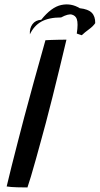

<svg xmlns="http://www.w3.org/2000/svg" viewBox="-20 -839 449 864"><path d="M103.5 4.5Q86.5 4.5 57 3.8Q27.5 3 10 0Q18.5 -36 32 -90.2Q45.5 -144.5 60.8 -203.2Q76 -262 89 -311.5Q108 -382.5 132.2 -470.8Q156.5 -559 184.5 -658Q192 -658.5 209.8 -659.2Q227.5 -660 247 -660.2Q266.5 -660.5 279 -660.5Q264.5 -599 248.2 -532.2Q232 -465.5 216 -401.5Q200 -337.5 186 -285Q178 -255.5 166.2 -212.2Q154.5 -169 142 -124.2Q129.5 -79.5 119 -44.2Q108.5 -9 103.5 4.5ZM114.5 -684.5Q112.5 -711.5 126 -730Q139.5 -748.5 165.5 -750Q211 -807 255.5 -816.5Q300 -826 339 -802Q376.5 -798 392.8 -781.8Q409 -765.5 408.5 -735Q399.5 -721 380.2 -707Q361 -693 348 -680.5Q341.5 -682 336.8 -684Q332 -686 325.5 -688Q332.5 -734 325.5 -753.5Q320 -768.5 303.8 -773.2Q287.5 -778 255 -760.5Q200 -760.5 166.2 -741.8Q132.5 -723 114.5 -684.5Z"/></svg>

Font: Grandstander
Style: Italic
Weight: 400
Italic angle: -15°
Designer: Tyler Finck
Foundry: Etcetera Type Co
Version: Version 1.200; ttfautohint (v1.8.3)